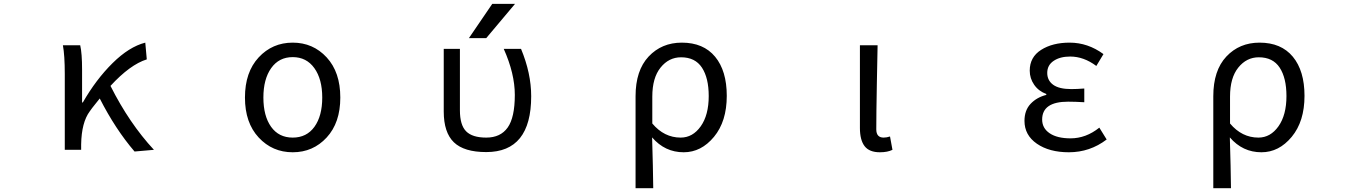

<svg xmlns="http://www.w3.org/2000/svg" viewBox="-20 -778 7040 997"><path d="M779.3 0 678.7 8.8Q579.1 -107.4 498 -266.6Q496.1 -263.7 476.1 -239.3Q456.1 -214.8 446.3 -200.2Q403.3 -142.6 401.4 -28.3V0H316.4V-393.6Q316.4 -490.2 306.6 -543H396.5Q406.2 -501 406.2 -416V-246.1H410.2Q478.5 -365.2 564.5 -450.2Q650.4 -535.2 734.4 -556.6L742.2 -469.7Q655.3 -442.4 553.7 -332Q651.4 -137.7 779.3 0Z M1252 -271.5Q1252 -403.3 1323.2 -480Q1394.5 -556.6 1500 -556.6Q1605.5 -556.6 1676.3 -480Q1747.1 -403.3 1747.1 -271.5Q1747.1 -140.6 1676.3 -64Q1605.5 12.7 1500 12.7Q1394.5 12.7 1323.2 -64Q1252 -140.6 1252 -271.5ZM1387.7 -119.6Q1427.7 -63.5 1500 -63.5Q1572.3 -63.5 1612.8 -119.6Q1653.3 -175.8 1653.3 -271.5Q1653.3 -367.2 1612.3 -424.3Q1571.3 -481.4 1500 -481.4Q1428.7 -481.4 1388.2 -424.3Q1347.7 -367.2 1347.7 -271.5Q1347.7 -175.8 1387.7 -119.6Z M2536.1 -757.8H2654.3L2504.9 -580.1H2415ZM2738.3 -278.3Q2738.3 11.7 2504.9 11.7Q2389.6 11.7 2336.9 -39.1Q2284.2 -89.8 2284.2 -199.2V-524.4H2368.2V-205.1Q2368.2 -128.9 2400.4 -96.2Q2432.6 -63.5 2504.9 -63.5Q2579.1 -63.5 2616.2 -115.7Q2653.3 -168 2653.3 -285.2Q2653.3 -395.5 2595.7 -524.4H2685.5Q2738.3 -397.5 2738.3 -278.3Z M3280.3 199.2V-278.3Q3280.3 -412.1 3348.1 -484.4Q3416 -556.6 3520.5 -556.6Q3632.8 -556.6 3693.4 -483.4Q3753.9 -410.2 3753.9 -280.3Q3753.9 -147.5 3687.5 -67.4Q3621.1 12.7 3530.3 12.7Q3432.6 12.7 3366.2 -64.5Q3371.1 95.7 3372.1 199.2ZM3514.6 -63.5Q3577.1 -63.5 3618.7 -122.1Q3660.2 -180.7 3660.2 -279.3Q3660.2 -373 3625 -426.8Q3589.8 -480.5 3516.6 -480.5Q3453.1 -480.5 3410.2 -427.2Q3367.2 -374 3367.2 -276.4V-136.7Q3428.7 -63.5 3514.6 -63.5Z M4548.8 12.7Q4494.1 12.7 4469.7 -19Q4445.3 -50.8 4445.3 -113.3V-543H4537.1Q4536.1 -501 4533.2 -341.8Q4530.3 -182.6 4530.3 -106.4Q4530.3 -63.5 4568.4 -63.5Q4584 -63.5 4601.6 -69.3L4614.3 0Q4588.9 12.7 4548.8 12.7Z M5530.3 12.7Q5428.7 12.7 5364.3 -31.7Q5299.8 -76.2 5299.8 -150.4Q5299.8 -205.1 5331.5 -238.8Q5363.3 -272.5 5413.1 -285.2V-290Q5373 -304.7 5350.1 -337.9Q5327.1 -371.1 5327.1 -411.1Q5327.1 -481.4 5386.2 -519Q5445.3 -556.6 5534.2 -556.6Q5628.9 -556.6 5710 -497.1L5672.9 -435.5Q5607.4 -484.4 5537.1 -484.4Q5484.4 -484.4 5451.2 -461.9Q5418 -439.5 5418 -399.4Q5418 -360.4 5448.7 -337.9Q5479.5 -315.4 5543 -315.4Q5571.3 -315.4 5610.4 -318.4V-247.1Q5563.5 -250 5526.4 -250Q5391.6 -250 5391.6 -157.2Q5391.6 -112.3 5430.7 -85.9Q5469.7 -59.6 5539.1 -59.6Q5619.1 -59.6 5688.5 -115.2L5726.6 -53.7Q5639.6 12.7 5530.3 12.7Z M6280.3 199.2V-278.3Q6280.3 -412.1 6348.1 -484.4Q6416 -556.6 6520.5 -556.6Q6632.8 -556.6 6693.4 -483.4Q6753.9 -410.2 6753.9 -280.3Q6753.9 -147.5 6687.5 -67.4Q6621.1 12.7 6530.3 12.7Q6432.6 12.7 6366.2 -64.5Q6371.1 95.7 6372.1 199.2ZM6514.6 -63.5Q6577.1 -63.5 6618.7 -122.1Q6660.2 -180.7 6660.2 -279.3Q6660.2 -373 6625 -426.8Q6589.8 -480.5 6516.6 -480.5Q6453.1 -480.5 6410.2 -427.2Q6367.2 -374 6367.2 -276.4V-136.7Q6428.7 -63.5 6514.6 -63.5Z"/></svg>

Font: GenEi Gothic M Regular
Style: Regular
Weight: 400
Designer: o_tamon (Modified); [Source Han Sans]
Ryoko NISHIZUKA  (kana & ideographs); Paul D. Hunt (Latin, Greek & Cyrillic); Wenl
Version: Version 1.1a;Original Version 1.004